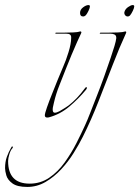

<svg xmlns="http://www.w3.org/2000/svg" viewBox="-163 -454 550 758"><path d="M165 -389Q153 -389 153 -403Q153 -416 165 -425Q177 -434 186 -434Q192 -434 192 -429Q192 -423 186.5 -411.5Q181 -400 176 -394Q171 -389 165 -389ZM341 -389Q335 -389 331 -394Q327 -399 328 -406Q331 -418 342.5 -426Q354 -434 361 -434Q367 -434 367 -429Q367 -423 361.5 -411.5Q356 -400 351 -394Q347 -389 341 -389ZM-55 284Q-95 284 -114 270Q-133 256 -138 238.5Q-143 221 -143 210Q-143 185 -136 165.5Q-129 146 -119 129Q-116 122 -113.5 124.5Q-111 127 -113 130Q-121 138 -126 154.5Q-131 171 -131 182Q-131 271 -46 271Q-3 271 31.5 247.5Q66 224 92.5 187Q119 150 139 110.5Q159 71 173 40Q181 23 193 -8Q205 -39 220 -77Q235 -115 249 -154Q263 -193 274 -226Q283 -252 289 -272.5Q295 -293 296 -303V-305Q296 -314 289.5 -317.5Q283 -321 274 -321H233Q230 -321 231 -323Q232 -325 234 -325Q242 -325 262.5 -325Q283 -325 303 -326Q323 -327 328 -329Q329 -329 329.5 -329.5Q330 -330 331 -330Q338 -330 334 -322Q309 -268 282 -198Q255 -128 226 -54Q197 20 164 86Q149 116 127.5 150.5Q106 185 78 215Q50 245 16.5 264.5Q-17 284 -55 284ZM23 10Q14 10 14 1Q14 -6 22.5 -30.5Q31 -55 44 -87Q53 -110 64 -137Q75 -164 87 -192Q97 -214 107.5 -248Q118 -282 118 -304V-307Q118 -321 99 -321H58Q55 -321 55.5 -323Q56 -325 58 -325Q66 -325 86.5 -325Q107 -325 126 -326Q145 -327 150 -329Q151 -329 151.5 -329.5Q152 -330 153 -330Q161 -330 157 -322Q152 -312 141.5 -288.5Q131 -265 119.5 -237.5Q108 -210 99 -187Q86 -153 72 -118.5Q58 -84 50 -49Q49 -43 47 -35.5Q45 -28 45 -22Q45 -9 53 -9Q61 -9 72 -15Q83 -21 93.5 -28Q104 -35 107 -37Q142 -64 171 -104Q175 -110 178 -110Q180 -110 180 -107Q180 -103 176 -99Q148 -65 111.5 -34Q75 -3 31 9Q28 10 23 10Z"/></svg>

Font: Explora
Style: Regular
Weight: 400
Designer: Robert E. Leuschke
Foundry: Robert E. Leuschke
Version: Version 1.010